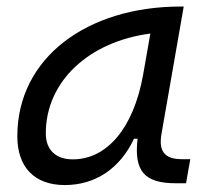

<svg xmlns="http://www.w3.org/2000/svg" viewBox="-20 -542 626 573"><path d="M173.3 10.3C265.1 10.3 338.4 -39.6 379.9 -127.9H390.6C379.4 -32.2 410.2 4.9 504.4 4.9H535.2L547.9 -66.9H522.9C469.2 -66.9 452.6 -92.3 462.4 -145L528.3 -522.5H519C240.7 -522.5 31.7 -370.1 31.7 -135.3C31.7 -43 83 10.3 173.3 10.3ZM197.3 -66.4C146.5 -66.4 116.7 -94.7 116.7 -144C116.7 -299.8 246.1 -418 428.7 -441.9L407.2 -319.3C378.4 -157.7 297.9 -66.4 197.3 -66.4Z"/></svg>

Font: Cascadia Mono SemiLight
Style: Italic
Weight: 350
Italic angle: -10°
Monospace: yes
Designer: Aaron Bell
Foundry: Saja Typeworks
Version: Version 2404.023